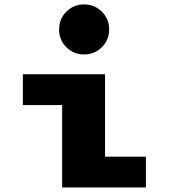

<svg xmlns="http://www.w3.org/2000/svg" viewBox="-20 -828 750 848"><path d="M351.5 -587.5Q305 -587.5 273 -619.5Q241 -651.5 241 -698Q241 -744.5 273 -776.5Q305 -808.5 351.5 -808.5Q397.5 -808.5 429.8 -776.5Q462 -744.5 462 -698Q462 -651.5 429.8 -619.5Q397.5 -587.5 351.5 -587.5ZM444 -136H624.5V0H254.5V-364H81V-500H444Z"/></svg>

Font: League Mono ExtraBold
Style: Regular
Weight: 800
Width: 6
Designer: Tyler Finck
Foundry: The League of Moveable Type / Tyler Finck
Version: Version 2.210